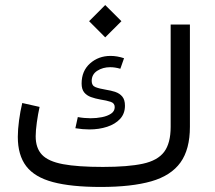

<svg xmlns="http://www.w3.org/2000/svg" viewBox="-20 -742 852 762"><path d="M333.6 -657.9 397.6 -593.7 461.9 -657.9 397.6 -722ZM334.5 -228.3Q373.2 -228.3 405.4 -238.9Q437.5 -249.4 456.7 -270.2Q475.9 -291.1 475.9 -322.5Q475.9 -345.9 465.5 -358.5Q455.1 -371.2 438 -377Q420.8 -382.8 400.6 -385.9Q374.4 -390.2 359.2 -396.1Q343.9 -402.1 343.9 -420.4Q343.9 -446.9 366 -461.1Q388.1 -475.3 417.2 -475.3Q436.9 -475.3 457.6 -469.1L472.3 -510.9Q445.1 -520.1 418.6 -520.1Q371 -520.1 337.4 -490.3Q303.9 -460.5 303.9 -410.6Q303.9 -388 314 -375.4Q324.2 -362.9 341 -356.8Q357.9 -350.7 378.1 -347.1Q403.6 -343.2 419.5 -337.8Q435.3 -332.5 435.3 -317Q435.3 -300.6 420.9 -291Q406.5 -281.3 384.7 -277Q362.8 -272.7 340.1 -272.7Q327.4 -272.7 314.2 -273.9Q300.9 -275.1 288.8 -277.4L279.1 -233.1Q308.6 -228.3 334.5 -228.3ZM388.4 -79.5Q288.1 -79.5 229.8 -90.5Q171.5 -101.5 146.6 -127.9Q121.6 -154.3 121.6 -201.2Q121.6 -222.8 126.2 -256.5Q130.9 -290.1 137.1 -317.7L68.3 -333.2Q60.4 -300.3 55.6 -264.3Q50.7 -228.3 50.7 -199Q50.7 -126.1 84.1 -82.4Q117.5 -38.7 190 -19.4Q262.6 0 379.7 0Q502.1 0 580.4 -22.4Q658.7 -44.9 696.2 -97.1Q733.7 -149.3 733.7 -238.6V-644.7H657.3V-238.6Q657.3 -173.8 631.5 -139.3Q605.6 -104.8 546.8 -92.2Q488 -79.5 388.4 -79.5Z"/></svg>

Font: Estedad VF
Style: Regular
Weight: 100
Designer: Amin Abedi
Version: Version 7.3